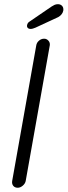

<svg xmlns="http://www.w3.org/2000/svg" viewBox="-20 -882 318 902"><path d="M100.6 -31.2Q97.7 -18.6 86.4 -9.3Q75.2 0 63.5 0Q49.8 0 42.5 -8.8Q35.2 -17.6 37.1 -31.2L150.4 -668.9Q152.3 -681.6 163.1 -690.9Q173.8 -700.2 187.5 -700.2Q199.2 -700.2 207.5 -690.9Q215.8 -681.6 213.9 -668.9ZM124 -746.1Q114.3 -746.1 109.9 -751.5Q105.5 -756.8 107.4 -764.6Q108.4 -769.5 111.3 -773.9Q114.3 -778.3 121.1 -782.2L222.7 -851.6Q228.5 -855.5 235.8 -858.9Q243.2 -862.3 252 -862.3Q264.6 -862.3 272 -854Q279.3 -845.7 277.3 -832Q275.4 -822.3 269 -814.5Q262.7 -806.6 253.9 -801.8L146.5 -752Q140.6 -750 135.3 -748Q129.9 -746.1 124 -746.1Z"/></svg>

Font: Quicksand
Style: Italic
Weight: 400
Designer: Andrew Paglinawan
Foundry: Andrew Paglinawan
Version: Version 3.006